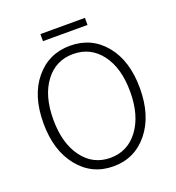

<svg xmlns="http://www.w3.org/2000/svg" viewBox="-142 -896 938 1021"><g transform="rotate(-20 327.5 -385.0)"><path d="M201 -742V-782H453V-742ZM327 -670Q449 -670 524.5 -578Q600 -486 600 -331Q600 -176 524 -82Q448 12 327 12Q206 12 130 -82Q54 -176 54 -331Q54 -486 130 -578Q206 -670 327 -670ZM327 -623Q229 -623 169.5 -544Q110 -465 110 -331Q110 -197 169.5 -116.5Q229 -36 327 -36Q425 -36 485 -116.5Q545 -197 545 -331Q545 -465 485.5 -544Q426 -623 327 -623Z"/></g></svg>

Font: Assistant Light
Style: Regular
Weight: 300
Designer: Hebrew By Ben Nathan, Latin by Paul Hunt
Version: Version 2.001;PS 002.001;hotconv 1.0.88;makeotf.lib2.5.64775